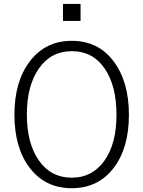

<svg xmlns="http://www.w3.org/2000/svg" viewBox="-20 -944 732 981"><path d="M301.8 -836.9V-923.8H391.6V-836.9ZM53.7 -358.4Q53.7 -528.3 133.3 -631.8Q212.9 -735.4 346.7 -735.4Q481.4 -735.4 560.1 -631.3Q638.7 -527.3 638.7 -357.4Q638.7 -186.5 559.6 -84.5Q480.5 17.6 346.7 17.6Q211.9 17.6 132.8 -85Q53.7 -187.5 53.7 -358.4ZM117.2 -358.4Q117.2 -211.9 178.7 -124Q240.2 -36.1 346.7 -36.1Q451.2 -36.1 513.2 -122.6Q575.2 -209 575.2 -357.4Q575.2 -505.9 514.6 -594.2Q454.1 -682.6 346.7 -682.6Q241.2 -682.6 179.2 -594.7Q117.2 -506.8 117.2 -358.4Z"/></svg>

Font: Gothic A1 Light
Style: Regular
Weight: 300
Version: Version 2.50